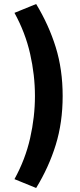

<svg xmlns="http://www.w3.org/2000/svg" viewBox="-20 -756 400 956"><path d="M160 180 52 136Q106 38 130 -68Q154 -174 154 -278Q154 -382 130 -488Q106 -594 52 -692L160 -736Q223 -632 257.5 -521Q292 -410 292 -278Q292 -146 257.5 -34.5Q223 77 160 180Z"/></svg>

Font: TypoPRO Source Sans Pro
Style: Regular
Weight: 900
Designer: Paul D. Hunt
Foundry: Adobe Systems Incorporated
Version: Version 2.020;PS 2.000;hotconv 1.0.86;makeotf.lib2.5.63406